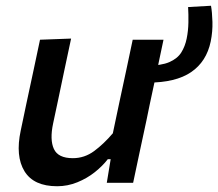

<svg xmlns="http://www.w3.org/2000/svg" viewBox="-20 -635 758 667"><path d="M178.5 12Q97 12 65 -40.2Q33 -92.5 52 -181.5Q56.5 -202.5 60.8 -223.2Q65 -244 71 -272Q85.5 -338.5 96.5 -390.8Q107.5 -443 119 -497L227 -501Q215.5 -446.5 204.2 -394Q193 -341.5 181 -283.5L164.5 -206Q152.5 -149.5 167.2 -117.5Q182 -85.5 233 -85.5Q273.5 -85.5 307 -110.2Q340.5 -135 372 -172L395.5 -283.5Q408 -341 418.8 -392Q429.5 -443 441 -497H548Q536.5 -443 525.5 -390.5Q514.5 -338 500 -271.5L489 -218Q475.5 -156 464.8 -105.2Q454 -54.5 442.5 0H351L364.5 -82H354.5Q336.5 -58.5 309.5 -37Q282.5 -15.5 248.8 -1.8Q215 12 178.5 12ZM494 -348 490.5 -407Q540 -407 568.2 -419.2Q596.5 -431.5 609.8 -452.8Q623 -474 628.5 -501Q634 -528 634.5 -556.8Q635 -585.5 633.5 -610.5L713 -615Q717 -593 718 -559.2Q719 -525.5 712 -491Q697.5 -421 644 -384.5Q590.5 -348 494 -348Z"/></svg>

Font: Commissioner Medium
Style: Italic
Weight: 500
Italic angle: -12°
Designer: Kostas Bartsokas
Foundry: Kostas Bartsokas
Version: Version 1.000; ttfautohint (v1.8.3)